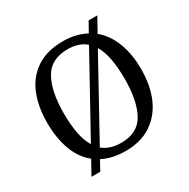

<svg xmlns="http://www.w3.org/2000/svg" viewBox="-173 -894 1071 1089"><g transform="rotate(-30 362.5 -349.0)"><path d="M168.9 -50.8Q111.3 -96.7 83 -173.8Q54.7 -251 54.7 -350.6Q54.7 -459 88.4 -539.1Q122.1 -619.1 190.9 -663.6Q259.8 -708 363.3 -708Q406.2 -708 443.8 -698.7Q481.4 -689.5 512.7 -672.9L548.8 -737.3H605.5L554.7 -645.5Q610.4 -599.6 639.6 -523.9Q668.9 -448.2 668.9 -349.6Q668.9 -241.2 633.3 -160.6Q597.7 -80.1 529.3 -35.2Q460.9 9.8 362.3 9.8Q275.4 9.8 210.9 -23.4L176.8 39.1H119.1ZM362.3 -43Q471.7 -43 516.1 -124Q560.5 -205.1 560.5 -349.6Q560.5 -421.9 549.8 -479Q539.1 -536.1 515.6 -575.2L243.2 -81.1Q289.1 -43 362.3 -43ZM481.4 -616.2Q436.5 -655.3 363.3 -655.3Q253.9 -655.3 208.5 -575.2Q163.1 -495.1 163.1 -349.6Q163.1 -276.4 173.8 -219.7Q184.6 -163.1 209 -123Z"/></g></svg>

Font: Noto Serif Todhri
Style: Regular
Weight: 400
Designer: Mikhail Merkuryev
Version: Version 1.000; ttfautohint (v1.8.4.7-5d5b)